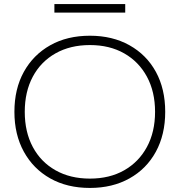

<svg xmlns="http://www.w3.org/2000/svg" viewBox="-20 -916 885 946"><path d="M423 10Q311 10 227.5 -37Q144 -84 97.5 -168.5Q51 -253 51 -365Q51 -478 97.5 -562Q144 -646 227.5 -693Q311 -740 423 -740Q534 -740 618 -693Q702 -646 748 -562Q794 -478 794 -365Q794 -253 748 -168.5Q702 -84 618 -37Q534 10 423 10ZM423 -36Q520 -36 592 -77Q664 -118 704 -192Q744 -266 744 -365Q744 -464 704 -538Q664 -612 592 -653Q520 -694 423 -694Q326 -694 253.5 -653Q181 -612 141.5 -538Q102 -464 102 -365Q102 -266 141.5 -192Q181 -118 253.5 -77Q326 -36 423 -36ZM248 -854V-896H597V-854Z"/></svg>

Font: M PLUS 2 Light
Style: Regular
Weight: 300
Designer: Coji Morishita
Foundry: UNDERFOREST DESIGN
Version: Version 1.001